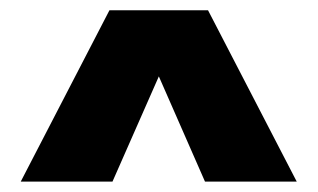

<svg xmlns="http://www.w3.org/2000/svg" viewBox="-20 -740 612 370"><path d="M190.9 -720.2H380.9L551.8 -390.1H375L286.1 -592.8L196.8 -390.1H20Z"/></svg>

Font: TASA Orbiter Display Black
Style: Regular
Weight: 900
Designer: Weizhong Zhang
Version: Version 1.000;Glyphs 3.1.2 (3151)